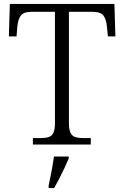

<svg xmlns="http://www.w3.org/2000/svg" viewBox="-20 -734 632 975"><path d="M147 0V-33H188Q211 -33 227 -38Q243 -43 251 -59.5Q259 -76 259 -109V-674H141Q99 -674 85 -654Q71 -634 68 -598L64 -549H25L30 -714H561L566 -549H528L523 -598Q520 -634 506 -654Q492 -674 450 -674H330V-111Q330 -78 337.5 -61Q345 -44 361 -38.5Q377 -33 401 -33H441V0ZM227 208Q232 185 237 159.5Q242 134 246.5 109Q251 84 254 61H329V71Q320 92 307.5 119Q295 146 281 173Q267 200 255 221H227Z"/></svg>

Font: Noto Rashi Hebrew Light
Style: Regular
Weight: 300
Version: Version 1.006